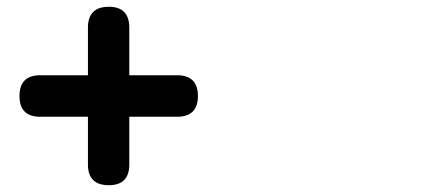

<svg xmlns="http://www.w3.org/2000/svg" viewBox="-20 -501 1244 567"><path d="M239.7 -419.4Q239.7 -481 301.3 -481Q361.8 -481 361.8 -419.4V-278.8H502.9Q564.5 -278.8 564.5 -217.3Q564.5 -156.2 502.9 -156.2H361.8V-15.1Q361.8 45.9 301.3 45.9Q239.7 45.9 239.7 -15.1V-156.2H98.6Q37.6 -156.2 37.6 -217.3Q37.6 -278.8 98.6 -278.8H239.7Z"/></svg>

Font: Erica Type
Style: Bold Italic
Weight: 700
Monospace: yes
Designer: Peter Wiegel
Foundry: Peter Wiegel
Version: Version 1.000 2010 initial release